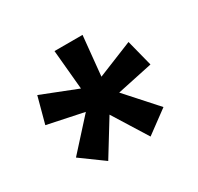

<svg xmlns="http://www.w3.org/2000/svg" viewBox="-93 -870 610 593"><g transform="rotate(-30 212.0 -573.5)"><path d="M263 -762H163L176 -621L49 -671L24 -578L153 -551L56 -444L137 -385L212 -507L288 -385L368 -444L272 -551L399 -578L375 -672L249 -621Z"/></g></svg>

Font: Noto Sans Hebrew ExtraCondensed SemiBold
Style: Regular
Weight: 600
Width: 2
Designer: Ben Nathan
Foundry: Google LLC
Version: Version 3.001